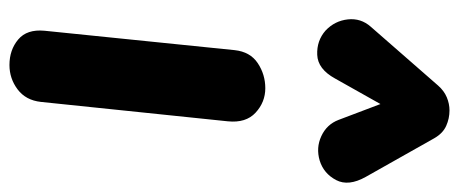

<svg xmlns="http://www.w3.org/2000/svg" viewBox="-302 -668 970 406"><g transform="rotate(90 183.0 -465.0)"><path d="M117.5 0Q85.5 0 63.5 -18.5Q41.5 -37 45 -74L86 -476Q89.5 -509 113.5 -525Q137.5 -541 166.5 -541Q196 -541 218.2 -520.5Q240.5 -500 236.5 -461.5L195.5 -66.5Q192 -34.5 169 -17.2Q146 0 117.5 0ZM319.5 -656Q292.5 -648 267.8 -659.5Q243 -671 233.5 -696L200 -784.5L146 -688.5Q126 -652 96 -650.8Q66 -649.5 44.5 -668.5Q24 -688 21 -715.5Q18 -743 36.5 -764L161 -906.5Q172 -919 185.8 -924.8Q199.5 -930.5 213.5 -930.5Q230.5 -930.5 246.2 -923.5Q262 -916.5 272.5 -898L354 -753.5Q374.5 -717 360.8 -690.8Q347 -664.5 319.5 -656Z"/></g></svg>

Font: Edu SA Hand
Style: Regular
Weight: 400
Designer: Tina and Corey Anderson, Eben Sorkin, Mirko Velimirovic
Foundry: Google for Education
Version: Version 2.000